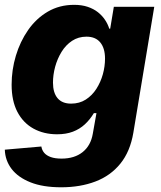

<svg xmlns="http://www.w3.org/2000/svg" viewBox="-20 -564 670 798"><path d="M234.4 214.4Q158.2 214.4 106.7 193.8Q55.2 173.3 28.3 138.2Q1.5 103 0 58.1L151.9 44.9Q154.3 60.1 163.8 71.3Q173.3 82.5 191.2 88.9Q209 95.2 235.8 95.2Q289.6 95.2 323.5 68.1Q357.4 41 365.7 -8.3L380.9 -93.8H370.1Q354 -66.9 332.5 -47.1Q311 -27.3 282.7 -16.6Q254.4 -5.9 217.3 -5.9Q162.1 -5.9 119.1 -29.5Q76.2 -53.2 52.2 -99.1Q28.3 -145 28.3 -211.9Q28.3 -273.4 45.9 -332.3Q63.5 -391.1 96.9 -439.2Q130.4 -487.3 178.7 -515.6Q227.1 -543.9 288.1 -543.9Q319.8 -543.9 344.5 -535.6Q369.1 -527.3 387 -513.2Q404.8 -499 416.5 -481.4Q428.2 -463.9 434.1 -444.8H438L453.1 -535.6H621.1L534.2 -12.2Q521 65.9 480.2 116.2Q439.5 166.5 376.5 190.4Q313.5 214.4 234.4 214.4ZM275.4 -133.3Q310.1 -133.3 336.4 -150.1Q362.8 -167 380.6 -194.8Q398.4 -222.7 407.5 -255.4Q416.5 -288.1 416.5 -320.3Q416.5 -363.8 396.7 -387.7Q377 -411.6 339.4 -411.6Q305.7 -411.6 279.5 -394.3Q253.4 -377 235.8 -348.4Q218.3 -319.8 209.2 -286.4Q200.2 -252.9 200.2 -220.7Q200.2 -178.7 219.2 -156Q238.3 -133.3 275.4 -133.3Z"/></svg>

Font: Inter 20pt ExtraBold
Style: Italic
Weight: 800
Italic angle: -9.3988°
Version: Version 4.001;git-66647c0bb